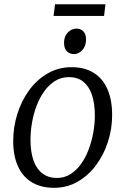

<svg xmlns="http://www.w3.org/2000/svg" viewBox="-20 -886 598 916"><path d="M321.5 -565.5Q384 -565.5 427.2 -538.5Q470.5 -511.5 492.8 -460.2Q515 -409 515 -336.5Q515 -271.5 495 -209.5Q475 -147.5 438.2 -98Q401.5 -48.5 350.5 -19.2Q299.5 10 238 10Q176 10 132.2 -16.2Q88.5 -42.5 65.8 -92.5Q43 -142.5 43 -213Q43 -279.5 62.8 -342.5Q82.5 -405.5 119.2 -455.8Q156 -506 207.5 -535.8Q259 -565.5 321.5 -565.5ZM308.5 -518Q272 -518 242.8 -499.8Q213.5 -481.5 191.5 -451Q169.5 -420.5 154.8 -381.8Q140 -343 132.8 -301Q125.5 -259 125.5 -219Q125.5 -160.5 140 -120Q154.5 -79.5 182.8 -58.2Q211 -37 252 -37Q287.5 -37 316.2 -55.2Q345 -73.5 366.8 -104Q388.5 -134.5 403 -173Q417.5 -211.5 425 -253.2Q432.5 -295 432.5 -334.5Q432.5 -392 418.8 -432.8Q405 -473.5 378 -495.8Q351 -518 308.5 -518ZM334 -628Q311.5 -628 298.5 -641.8Q285.5 -655.5 285.5 -682.5Q285.5 -712.5 303.5 -731Q321.5 -749.5 345 -749.5Q365 -749.5 377.8 -736.2Q390.5 -723 390.5 -698Q390.5 -666 372.8 -647Q355 -628 334 -628ZM242.5 -865.5H483L476.5 -810H235.5Z"/></svg>

Font: Merriweather 24pt Light
Style: Italic
Weight: 300
Italic angle: -7.8°
Version: Version 2.101